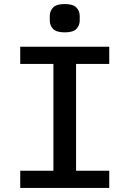

<svg xmlns="http://www.w3.org/2000/svg" viewBox="-20 -929 640 949"><path d="M80 0V-85H244V-613H80V-698H520V-613H356V-85H520V0ZM300 -769Q259 -769 242.5 -786Q226 -803 226 -828V-850Q226 -875 242.5 -892Q259 -909 300 -909Q341 -909 357.5 -892Q374 -875 374 -850V-828Q374 -803 357.5 -786Q341 -769 300 -769Z"/></svg>

Font: IBM Plex Mono Medium
Style: Regular
Weight: 500
Monospace: yes
Designer: Mike Abbink, Paul van der Laan, Pieter van Rosmalen
Foundry: Bold Monday
Version: Version 2.3